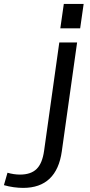

<svg xmlns="http://www.w3.org/2000/svg" viewBox="-174 -752 452 959"><path d="M-58.3 186.5Q-80.5 186.5 -105.5 183.1Q-130.6 179.6 -154.4 172.8L-136.6 110.8Q-120.5 115.3 -104.9 117.7Q-89.3 120 -74.2 120Q-19.7 120 8.9 91.9Q37.4 63.9 46.1 1.9L122.2 -540H211.1L134.7 3.9Q122.1 94.4 73.7 140.5Q25.3 186.5 -58.3 186.5ZM243.8 -732.3 226.4 -610.6H127.3L144.7 -732.3Z"/></svg>

Font: Pathway Extreme 8pt Thin
Style: Italic
Weight: 100
Italic angle: -8°
Designer: Eduardo Rodriguez Tunni
Foundry: Eduardo Rodriguez Tunni
Version: Version 1.000